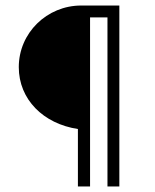

<svg xmlns="http://www.w3.org/2000/svg" viewBox="-20 -675 560 695"><path d="M412 0V-655H274C150 -655 48 -556 48 -432C48 -315 137 -227 262 -208V0H306V-612H369V0Z"/></svg>

Font: Glacial Indifference
Style: Medium
Weight: 500
Version: Version 1.001